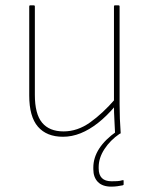

<svg xmlns="http://www.w3.org/2000/svg" viewBox="-20 -499 553 716"><path d="M215 11Q154 11 121.5 -26.5Q89 -64 89 -143V-475Q89 -479 92 -479H106Q110 -479 110 -475V-145Q110 -74 137 -41.5Q164 -9 217 -9Q269 -9 316 -42.5Q363 -76 409 -129L410 -104Q378 -66 345.5 -40.5Q313 -15 280.5 -2Q248 11 215 11ZM413 0Q409 0 409 -3Q408 -29 406.5 -54.5Q405 -80 405 -106V-116V-475Q405 -479 408 -479H422Q426 -479 426 -475V-111Q426 -83 427 -56.5Q428 -30 430 -4Q430 0 426 0ZM395 197Q362 197 345 179.5Q328 162 328 132V126Q328 89 350 55Q372 21 415 -9L426 -5V0Q391 24 369.5 57Q348 90 348 124V129Q348 177 396 177Q407 177 417 176.5Q427 176 437 173Q441 172 441 175V189Q441 190 440.5 190.5Q440 191 438 192Q429 194 417.5 195.5Q406 197 395 197Z"/></svg>

Font: Sofia Sans Semi Condensed Thin
Style: Regular
Weight: 250
Version: Version 4.100